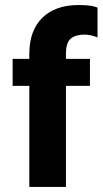

<svg xmlns="http://www.w3.org/2000/svg" viewBox="-20 -740 406 760"><path d="M366 -592V-710Q347 -717 328.5 -718.5Q310 -720 290 -720Q199 -720 147.5 -669.5Q96 -619 96 -526V0H241V-526Q241 -572 260.5 -587.5Q280 -603 314 -603Q339 -603 366 -592ZM30 -507V-400H336V-507Z"/></svg>

Font: Hind Variable Light
Style: Regular
Weight: 300
Designer: Manushi Parikh, Satya Rajpurohit
Foundry: Indian Type Foundry
Version: Version 3.000